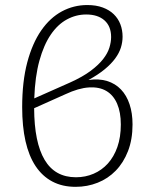

<svg xmlns="http://www.w3.org/2000/svg" viewBox="-20 -735 596 762"><path d="M68 0ZM466.5 -589.5Q466.5 -568 459.8 -546.2Q453 -524.5 437.2 -503Q421.5 -481.5 395.5 -460Q369.5 -438.5 331 -417.5Q372.5 -423.5 405 -413.5Q437.5 -403.5 460 -380Q482.5 -356.5 494.2 -321.2Q506 -286 506 -241Q506 -181.5 488 -135.2Q470 -89 439.2 -57.5Q408.5 -26 367.5 -9.8Q326.5 6.5 280 6.5Q227.5 6.5 187.8 -14.5Q148 -35.5 121.2 -75.8Q94.5 -116 81.2 -174.8Q68 -233.5 68 -309.5Q68 -411.5 88.2 -487.5Q108.5 -563.5 143.5 -614Q178.5 -664.5 225.5 -689.8Q272.5 -715 326.5 -715Q361.5 -715 387.8 -705.2Q414 -695.5 431.5 -678.5Q449 -661.5 457.8 -638.5Q466.5 -615.5 466.5 -589.5ZM115.5 -305.5Q116 -170 157 -100.8Q198 -31.5 281.5 -31.5Q319 -31.5 351.5 -45.5Q384 -59.5 408 -86Q432 -112.5 445.8 -151.5Q459.5 -190.5 459.5 -241Q459.5 -289.5 444.8 -323.5Q430 -357.5 402 -374Q374 -390.5 333 -388Q292 -385.5 239.5 -361ZM322 -677.5Q282 -677.5 245.8 -658Q209.5 -638.5 181.8 -598Q154 -557.5 136.5 -494.5Q119 -431.5 116 -344.5L258 -407.5Q308 -430 339.8 -453.8Q371.5 -477.5 389.5 -500.8Q407.5 -524 414.2 -546.2Q421 -568.5 421 -588Q421 -630.5 394.8 -654Q368.5 -677.5 322 -677.5Z"/></svg>

Font: Lato Light
Style: Regular
Weight: 300
Designer: Lukasz Dziedzic
Foundry: tyPoland Lukasz Dziedzic
Version: Version 2.007; 2014-02-27